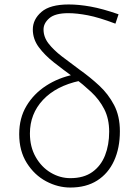

<svg xmlns="http://www.w3.org/2000/svg" viewBox="-20 -827 616 860"><path d="M295 13Q239 13 186.5 -15Q134 -43 100 -97Q66 -151 66 -226Q66 -298 98.5 -352.5Q131 -407 186.5 -443Q242 -479 311 -493L337 -465Q231 -442 172.5 -379.5Q114 -317 114 -229Q114 -169 140 -123.5Q166 -78 207.5 -53.5Q249 -29 295 -29Q355 -29 393.5 -56.5Q432 -84 450.5 -131Q469 -178 469 -237Q469 -295 447 -338Q425 -381 388.5 -415Q352 -449 311 -480Q264 -514 222 -547Q180 -580 153.5 -616Q127 -652 127 -695Q127 -740 165.5 -773.5Q204 -807 288 -807Q333 -807 386 -797.5Q439 -788 511 -763L497 -721Q423 -749 373.5 -758.5Q324 -768 286 -768Q227 -768 201 -745.5Q175 -723 175 -695Q175 -661 197.5 -632Q220 -603 257 -574.5Q294 -546 339 -513Q384 -481 424.5 -443.5Q465 -406 491 -356.5Q517 -307 517 -239Q517 -164 491 -107Q465 -50 415.5 -18.5Q366 13 295 13Z"/></svg>

Font: Noto Sans KR ExtraLight
Style: Regular
Weight: 250
Designer: Ryoko NISHIZUKA  (kana, bopomofo & ideographs); Paul D. Hunt (Latin, Greek & Cyrillic); Sandoll Communications , Soo-you
Foundry: Adobe
Version: Version 2.004-H2;hotconv 1.0.118;makeotfexe 2.5.65603